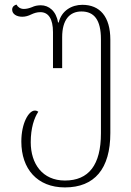

<svg xmlns="http://www.w3.org/2000/svg" viewBox="-20 -567 571 837"><path d="M263 250C392 250 461 169 461 13V-394C461 -495 415 -546 339 -546C292 -546 248 -520 236 -469H233C225 -519 193 -544 158 -544C143 -544 130 -541 120 -536C107 -531 96 -528 84 -528C68 -528 57 -537 52 -547C43 -545 33 -538 33 -525C33 -506 52 -494 77 -494C91 -494 104 -498 116 -504C129 -510 141 -514 156 -514C191 -514 211 -485 211 -427V-270H251V-405C251 -480 283 -517 335 -517C390 -517 420 -481 420 -396V14C420 152 367 220 263 220C165 220 114 147 114 53C114 -9 129 -53 147 -80C143 -83 138 -85 132 -85C105 -85 73 -30 73 50C73 169 142 250 263 250Z"/></svg>

Font: Noto Serif Georgian Condensed ExtraLight
Style: Regular
Weight: 200
Width: 3
Designer: Monotype Design Team, Akaki Razmadze
Foundry: Google LLC
Version: Version 2.003